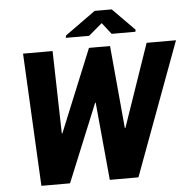

<svg xmlns="http://www.w3.org/2000/svg" viewBox="-59 -964 1023 1024"><g transform="rotate(-5 452.0 -452.5)"><path d="M591.3 -268.1H594.2L746.6 -710.9H903.8L640.6 0H487.3L448.2 -416.5H445.3L274.4 0H121.1L85 -710.9H243.2L253.9 -269L256.8 -268.6L438 -710.9H550.8ZM694.3 -785.6 691.9 -774.9H564.9L517.1 -836.4L444.3 -774.9H319.3L322.3 -787.6L485.4 -904.8H576.7Z"/></g></svg>

Font: Roboto-BlackItalic
Style: Italic
Weight: 900
Italic angle: -12°
Designer: Google
Version: Version 1.100141; 2013